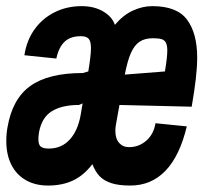

<svg xmlns="http://www.w3.org/2000/svg" viewBox="-28 -582 648 610"><path d="M-8 -133.5Q-8 -158 -4 -178.5Q11.5 -268.5 68.8 -309.2Q126 -350 235 -350L252.5 -355Q261 -406 261 -429Q261 -450.5 253.8 -458.8Q246.5 -467 229 -467Q195.5 -467 177 -449.2Q158.5 -431.5 151 -396L49.5 -406.5Q56.5 -453.5 81.8 -488.8Q107 -524 145.8 -543.2Q184.5 -562.5 231.5 -562.5Q270.5 -562.5 299.2 -546Q328 -529.5 337 -503Q363 -534 393.8 -548.2Q424.5 -562.5 456 -562.5Q534.5 -562.5 566.5 -519.2Q598.5 -476 598.5 -398.5Q598.5 -342.5 581 -243L351.5 -248.5L340.5 -187Q338.5 -177 338.5 -166.5Q338.5 -141.5 350.5 -128Q362.5 -114.5 382 -114.5Q413 -114.5 436.5 -134.8Q460 -155 466 -190.5L565.5 -180.5Q543 -86.5 497.8 -39.5Q452.5 7.5 386 7.5Q349 7.5 325.5 -0.2Q302 -8 288.2 -22.5Q274.5 -37 265.5 -60.5Q238 -24.5 203.8 -8.5Q169.5 7.5 125 7.5Q83.5 7.5 53.5 -10Q23.5 -27.5 7.8 -59.2Q-8 -91 -8 -133.5ZM228 -215.5 234.5 -253.5 222.5 -248.5Q168.5 -248.5 136.5 -228.5Q104.5 -208.5 96 -162Q94 -150 94 -139Q94 -122.5 101.5 -116.2Q109 -110 127 -110Q167 -110 193 -138Q219 -166 228 -215.5ZM503.5 -421.5Q503.5 -438 499 -446.5Q494.5 -455 484.8 -457.8Q475 -460.5 457.5 -460.5Q432 -460.5 415.5 -449.5Q399 -438.5 388 -413.8Q377 -389 368.5 -345L496 -355Q503.5 -399.5 503.5 -421.5Z"/></svg>

Font: JuliaMono ExtraBold
Style: Italic
Weight: 800
Italic angle: -9°
Monospace: yes
Designer: cormullion
Foundry: corm
Version: Version 0.057; ttfautohint (v1.8.4)